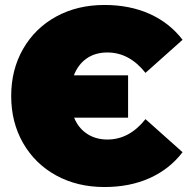

<svg xmlns="http://www.w3.org/2000/svg" viewBox="-20 -736 763 772"><path d="M25 -350Q25 -456 73 -539.5Q121 -623 206 -669.5Q291 -716 400 -716Q502 -716 582 -680Q662 -644 714 -576L565 -443Q500 -525 412 -525Q363 -525 328.5 -501Q294 -477 277 -433H495V-263H278Q295 -221 330 -198Q365 -175 412 -175Q500 -175 565 -257L714 -124Q662 -56 582 -20Q502 16 400 16Q291 16 206 -30.5Q121 -77 73 -160.5Q25 -244 25 -350Z"/></svg>

Font: Montserrat Alternates Black
Style: Regular
Weight: 900
Designer: Julieta Ulanovsky
Foundry: Julieta Ulanovsky
Version: Version 7.200